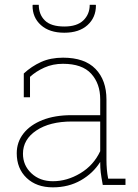

<svg xmlns="http://www.w3.org/2000/svg" viewBox="-20 -782 585 812"><path d="M203.6 10.3Q134.3 10.3 92.5 -29.5Q50.8 -69.3 50.8 -133.8Q50.8 -181.2 79.3 -217.5Q107.9 -253.9 159.9 -274.4Q211.9 -294.9 282.2 -294.9H403.8V-362.3Q403.8 -428.2 365.7 -470.2Q327.6 -512.2 246.1 -512.2Q203.1 -512.2 167.5 -496.1Q131.8 -480 106.9 -457V-370.6H80.6V-471.2Q113.3 -501.5 153.6 -519.8Q193.8 -538.1 246.6 -538.1Q337.9 -538.1 384 -490.5Q430.2 -442.9 430.2 -361.3V-106.4Q430.2 -85.9 431.9 -65.9Q433.6 -45.9 437.5 -26.4H510.7V0H414.6Q408.2 -34.7 406 -53Q403.8 -71.3 403.8 -97.2Q374 -49.3 322 -19.5Q270 10.3 203.6 10.3ZM203.6 -15.6Q263.7 -15.6 319.8 -49.3Q376 -83 403.8 -142.6V-268.1H283.7Q190.4 -268.1 133.8 -230.2Q77.1 -192.4 77.1 -131.8Q77.1 -82.5 112.8 -49.1Q148.4 -15.6 203.6 -15.6ZM252 -643.6Q189 -643.6 153.1 -675.8Q117.2 -708 117.7 -758.8L118.7 -761.7H144Q144 -720.7 169.9 -695.3Q195.8 -669.9 252 -669.9Q305.7 -669.9 332.5 -695.8Q359.4 -721.7 359.4 -761.7H384.8L385.7 -758.8Q385.7 -708 350.1 -675.8Q314.5 -643.6 252 -643.6Z"/></svg>

Font: Roboto Slab LO Thin
Style: Regular
Weight: 250
Designer: Google
Version: Version 2.00;September 28, 2018;FontCreator 11.5.0.2427 64-b